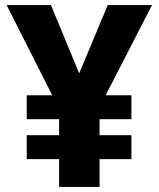

<svg xmlns="http://www.w3.org/2000/svg" viewBox="-20 -734 623 754"><path d="M291 -446 403 -714H577L395 -360H496V-266H371V-203H496V-109H371V0H212V-109H85V-203H212V-266H85V-360H185L6 -714H180Z"/></svg>

Font: Noto Sans Lao Looped ExtraBold
Style: Regular
Weight: 800
Designer: Mark Frömberg, Ben Mitchell
Foundry: The Fontpad Ltd
Version: Version 1.002; ttfautohint (v1.8.4.7-5d5b)